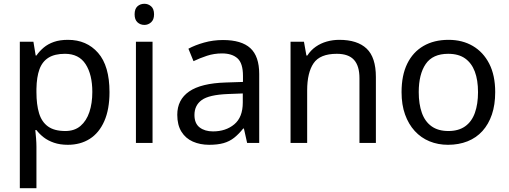

<svg xmlns="http://www.w3.org/2000/svg" viewBox="-20 -757 2697 1017"><path d="M340 -546Q439 -546 499.5 -477Q560 -408 560 -269Q560 -178 532.5 -115.5Q505 -53 455.5 -21.5Q406 10 339 10Q298 10 266 -1Q234 -12 211.5 -29.5Q189 -47 173 -68H167Q169 -51 171 -25Q173 1 173 20V240H85V-536H157L169 -463H173Q189 -486 211.5 -505Q234 -524 265.5 -535Q297 -546 340 -546ZM324 -472Q270 -472 237 -451.5Q204 -431 189 -390Q174 -349 173 -286V-269Q173 -203 187 -157Q201 -111 234.5 -87Q268 -63 326 -63Q375 -63 406.5 -90Q438 -117 453.5 -163.5Q469 -210 469 -270Q469 -362 433.5 -417Q398 -472 324 -472Z M788 -536V0H700V-536ZM745 -737Q765 -737 780.5 -723.5Q796 -710 796 -681Q796 -653 780.5 -639Q765 -625 745 -625Q723 -625 708 -639Q693 -653 693 -681Q693 -710 708 -723.5Q723 -737 745 -737Z M1161 -545Q1259 -545 1306 -502Q1353 -459 1353 -365V0H1289L1272 -76H1268Q1245 -47 1220.5 -27.5Q1196 -8 1164.5 1Q1133 10 1088 10Q1040 10 1001.5 -7Q963 -24 941 -59.5Q919 -95 919 -149Q919 -229 982 -272.5Q1045 -316 1176 -320L1267 -323V-355Q1267 -422 1238 -448Q1209 -474 1156 -474Q1114 -474 1076 -461.5Q1038 -449 1005 -433L978 -499Q1013 -518 1061 -531.5Q1109 -545 1161 -545ZM1187 -259Q1087 -255 1048.5 -227Q1010 -199 1010 -148Q1010 -103 1037.5 -82Q1065 -61 1108 -61Q1176 -61 1221 -98.5Q1266 -136 1266 -214V-262Z M1777 -546Q1873 -546 1922 -499.5Q1971 -453 1971 -349V0H1884V-343Q1884 -408 1855 -440Q1826 -472 1764 -472Q1675 -472 1641 -422Q1607 -372 1607 -278V0H1519V-536H1590L1603 -463H1608Q1626 -491 1652.5 -509.5Q1679 -528 1711 -537Q1743 -546 1777 -546Z M2603 -269Q2603 -202 2585.5 -150.5Q2568 -99 2535.5 -63Q2503 -27 2456.5 -8.5Q2410 10 2353 10Q2300 10 2255 -8.5Q2210 -27 2177 -63Q2144 -99 2125.5 -150.5Q2107 -202 2107 -269Q2107 -358 2137 -419.5Q2167 -481 2223 -513.5Q2279 -546 2356 -546Q2429 -546 2484.5 -513.5Q2540 -481 2571.5 -419.5Q2603 -358 2603 -269ZM2198 -269Q2198 -206 2214.5 -159.5Q2231 -113 2266 -88Q2301 -63 2355 -63Q2409 -63 2444 -88Q2479 -113 2495.5 -159.5Q2512 -206 2512 -269Q2512 -333 2495 -378Q2478 -423 2443.5 -447.5Q2409 -472 2354 -472Q2272 -472 2235 -418Q2198 -364 2198 -269Z"/></svg>

Font: Noto Sans Myanmar
Style: Regular
Weight: 400
Designer: Monotype Design Team
Foundry: Monotype Imaging Inc.
Version: Version 2.107